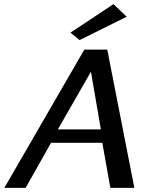

<svg xmlns="http://www.w3.org/2000/svg" viewBox="-20 -909 694 929"><path d="M1 0H104L227 -218H475L514 0H630L499 -669H388ZM260 -283 420 -562 468 -283ZM321 -751 365 -715 593 -828 529 -889Z"/></svg>

Font: KpSans
Style: BoldItalic
Weight: 700
Italic angle: -11°
Version: Version 0.66